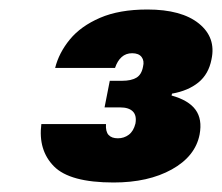

<svg xmlns="http://www.w3.org/2000/svg" viewBox="-20 -727 467 404"><path d="M96 -584Q104 -616 127 -644Q150 -672 190.5 -689.5Q231 -707 290 -707Q362 -707 398.5 -677.5Q435 -648 425 -602Q419 -571 397.5 -553.5Q376 -536 342 -530L341 -526Q377 -516 391.5 -496Q406 -476 400 -444Q391 -398 341.5 -370.5Q292 -343 219 -343Q127 -343 93.5 -377Q60 -411 67 -466H203Q202 -450 208.5 -443Q215 -436 228 -436Q241 -436 251 -443.5Q261 -451 265 -467Q268 -484 259.5 -492.5Q251 -501 233 -501H200L211 -557H237Q256 -557 267 -563.5Q278 -570 281 -587Q284 -599 278 -607Q272 -615 258 -615Q245 -615 236 -607Q227 -599 222 -584Z"/></svg>

Font: Albert Sans Black
Style: Italic
Weight: 900
Italic angle: -11.25°
Designer: Andreas Rasmussen
Foundry: a.Foundry
Version: Version 1.025